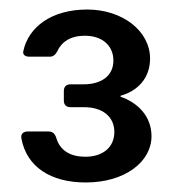

<svg xmlns="http://www.w3.org/2000/svg" viewBox="-20 -730 372 403"><path d="M163 -710C89 -710 40 -674 29 -623C27 -615 33 -611 42 -611H84C92 -611 96 -615 100 -622C109 -642 128 -655 158 -655C195 -655 218 -634 218 -603C218 -570 192 -553 155 -553H128C119 -553 114 -548 114 -539V-519C114 -510 119 -505 128 -505H157C194 -505 220 -486 220 -453C220 -421 196 -401 159 -401C129 -401 106 -413 98 -441C95 -450 90 -454 82 -454H38C29 -454 23 -449 25 -439C36 -380 86 -347 160 -347C243 -347 298 -391 298 -444C298 -487 268 -515 233 -527V-529C269 -539 295 -566 295 -607C295 -665 237 -710 163 -710Z"/></svg>

Font: Arvore Sans
Style: Regular
Weight: 400
Designer: Jonny Pinhorn (Latin) Dan Schunck (customization for Arvore)
Version: Version 1.000;Glyphs 3.3 (3305)